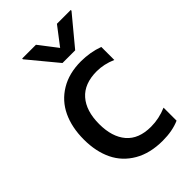

<svg xmlns="http://www.w3.org/2000/svg" viewBox="-232 -852 945 945"><g transform="rotate(-45 240.5 -379.0)"><path d="M210.2 -766.7 283.4 -671.5 356.2 -766.7H452.4V-761.4L327.4 -610.8H239L114.3 -761.4V-766.7ZM317.5 8.9Q230.1 8.9 168.5 -26.8Q106.9 -62.5 76.9 -124.6Q46.9 -186.8 46.9 -270.2Q46.9 -354 76.7 -417.3Q106.5 -480.5 166.2 -516.5Q225.9 -552.6 308.6 -552.6Q372.9 -552.6 430 -531.6V-441.1Q378.9 -463.1 329.5 -463.1Q242.9 -463.1 198.5 -412.6Q154.1 -362.2 154.1 -270.6Q154.1 -181.1 197.1 -130.9Q240.1 -80.6 325.3 -80.6Q381.7 -80.6 435.4 -103.7V-13.1Q385.7 8.9 317.5 8.9Z"/></g></svg>

Font: TID UI Medium
Style: Regular
Weight: 500
Designer: The TID Project Authors
Foundry: Bakken & Bæck
Version: Version 1.001;hotconv 1.0.109;makeotfexe 2.5.65596